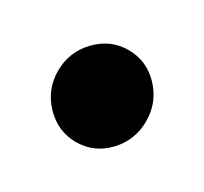

<svg xmlns="http://www.w3.org/2000/svg" viewBox="-58 -256 366 344"><g transform="rotate(30 125.0 -84.0)"><path d="M125 11Q88 11 61 -17Q34 -45 34 -84Q34 -123 61 -151Q88 -179 125 -179Q163 -179 189.5 -151Q216 -123 216 -84Q216 -45 189.5 -17Q163 11 125 11Z"/></g></svg>

Font: Red Hat Text
Style: Bold
Weight: 700
Designer: Pentagram, MCKL
Foundry: MCKL
Version: Version 1.030